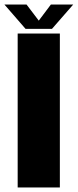

<svg xmlns="http://www.w3.org/2000/svg" viewBox="-34 -822 342 842"><path d="M43.5 0V-675H228.5V0ZM78 -695.5 -14.5 -802H82.5L136 -731.5L189 -802H287L194 -695.5Z"/></svg>

Font: Anybody ExtraBold
Style: Regular
Weight: 800
Designer: Tyler Finck
Foundry: Etcetera Type Company
Version: Version 1.010; ttfautohint (v1.8.3) -l 8 -r 50 -G 200 -x 14 